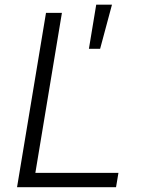

<svg xmlns="http://www.w3.org/2000/svg" viewBox="-20 -781 601 801"><path d="M51.1 0 171.9 -727.3H238.3L127.5 -59.7H474.1L464.1 0ZM350.9 -577.4 381.4 -761.4H447.1L397.7 -577.4Z"/></svg>

Font: Inter P Light
Style: Italic
Weight: 300
Italic angle: 9.39999°
Designer: Rasmus Andersson
Foundry: rsms
Version: Version 3.018;git-588b23468